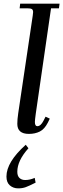

<svg xmlns="http://www.w3.org/2000/svg" viewBox="-20 -722 344 1045"><path d="M15.1 238.8Q15.1 160.2 120.1 65.9L134.8 85Q74.2 152.3 74.2 212.9Q74.2 235.4 85.9 246.6Q97.7 257.8 117.2 257.8Q143.1 257.8 168.9 246.1L173.8 272Q138.2 290 120.1 296.6Q102.1 303.2 79.1 303.2Q52.2 303.2 33.7 287.1Q15.1 271 15.1 238.8ZM74.2 -47.9Q74.2 -71.8 79.1 -105L158.2 -637.2Q160.2 -650.9 160.2 -655.8Q160.2 -668.5 153.3 -672.6Q146.5 -676.8 127.9 -676.8H86.9L89.8 -702.1H304.2L300.8 -676.8H257.8L174.8 -104Q169.9 -68.8 169.9 -58.1Q169.9 -35.2 183.1 -35.2Q201.7 -35.2 216.8 -64.9L228 -86.9L251 -76.2L240.2 -54.2Q222.2 -19 196.5 -6.1Q170.9 6.8 137.2 6.8Q74.2 6.8 74.2 -47.9Z"/></svg>

Font: Dihjauti
Style: Bold Italic
Weight: 700
Italic angle: -9°
Designer: T. Christopher White
Version: Version 3.0.0